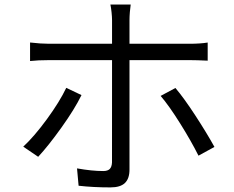

<svg xmlns="http://www.w3.org/2000/svg" viewBox="-20 -803 1040 852"><path d="M554.6 -712.4V-528.6V-50.2Q554.6 -10.4 534.3 9.1Q514 28.6 470 28.6Q393.6 28.6 328.8 21.2L321.8 -55.8Q387.8 -44 438 -44Q457.8 -44 466.9 -53.1Q476 -62.2 477 -82Q477.2 -273.2 477.2 -528.6V-713.4Q477.2 -727.8 475 -748.7Q472.8 -769.6 469.8 -783H560Q557.8 -769.2 556.2 -749Q554.6 -728.8 554.6 -712.4ZM197.2 -608.8H820.8Q867.8 -608.8 901.6 -614.2V-533.8Q852.6 -536.2 821.8 -536.2H198Q149.2 -536.2 113.4 -532.2V-614.4Q161.8 -608.8 197.2 -608.8ZM149.4 -107.2 83.2 -152.2Q131.8 -197.2 188.2 -274.3Q244.6 -351.4 274 -413.2L341.6 -381Q311.2 -318.8 252.7 -237Q194.2 -155.2 149.4 -107.2ZM931.6 -151 860.8 -112.2Q829 -175.8 779.8 -254.6Q730.6 -333.4 692.8 -377.4L758.4 -412.6Q796.8 -367.4 847.8 -289Q898.8 -210.6 931.6 -151Z"/></svg>

Font: 寒蝉端黑体 Light
Style: Regular
Weight: 300
Designer: ChillDuanSans {Warren2060}; 
Source Han Sans {Ryoko NISHIZUKA 西塚涼子 (kana, bopomofo & ideographs); Paul D. Hunt (Latin, G
Foundry: ChillType&Adobe
Version: Version 1.300;Glyphs 3.3 (3306)